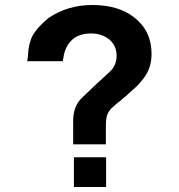

<svg xmlns="http://www.w3.org/2000/svg" viewBox="-20 -747 717 769"><path d="M350 -727Q454 -727 518 -677Q587 -623 587 -531Q587 -474 555 -433Q539 -412 522 -396Q512 -388 483 -361Q473 -354 464 -345Q444 -330 435 -321Q412 -303 407 -278Q404 -265 404 -245V-169H273V-262Q273 -320 306 -353Q356 -402 419 -459Q447 -484 447 -524Q447 -563 419 -588Q388 -613 345 -613Q295 -613 267 -586Q239 -559 233 -510L231 -502H89Q90 -505 91.5 -519.5Q93 -534 93 -537Q93 -540 94.5 -551Q96 -562 97 -565.5Q98 -569 100 -577Q102 -585 104 -589.5Q106 -594 108.5 -600Q111 -606 115 -612Q133 -640 173 -674Q250 -727 350 -727ZM276 2V-117H405V2Z"/></svg>

Font: Teller
Style: Regular
Weight: 400
Version: Version 3.020;FEAKit 1.0